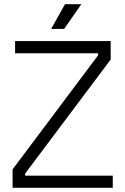

<svg xmlns="http://www.w3.org/2000/svg" viewBox="-20 -896 594 916"><path d="M40 0V-88L448 -632V-642H52V-700H508V-612L100 -68V-58H518V0ZM224 -758 290 -876H368L286 -758Z"/></svg>

Font: Space Grotesk Frontify Light
Style: Regular
Weight: 300
Designer: Florian Karsten
Version: Version 2.000